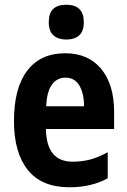

<svg xmlns="http://www.w3.org/2000/svg" viewBox="-20 -781 537 811"><path d="M255 -556Q353 -556 407.5 -490Q462 -424 462 -309V-236H174Q176 -98 287 -98Q327 -98 362 -107.5Q397 -117 435 -138V-28Q367 10 273 10Q156 10 97.5 -63Q39 -136 39 -270Q39 -409 95 -482.5Q151 -556 255 -556ZM257 -453Q221 -453 199.5 -424Q178 -395 175 -332H335Q335 -387 315 -420Q295 -453 257 -453ZM260 -761Q334 -761 334 -687Q334 -649 314.5 -631.5Q295 -614 260 -614Q226 -614 206 -631.5Q186 -649 186 -687Q186 -726 205 -743.5Q224 -761 260 -761Z"/></svg>

Font: Noto Sans Condensed
Style: Bold
Weight: 700
Width: 3
Designer: Monotype Design Team
Foundry: Monotype Imaging Inc.
Version: Version 2.013; ttfautohint (v1.8.4.7-5d5b)